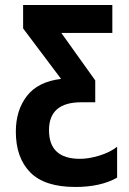

<svg xmlns="http://www.w3.org/2000/svg" viewBox="-20 -734 513 764"><path d="M446 -27V-150Q418 -128 376 -115Q334 -102 298 -102Q175 -102 175 -216Q175 -327 303 -327H359V-414L224 -603H427V-714H72V-621L223 -420Q131 -409 87 -352Q43 -295 43 -210Q43 -107 100 -48.5Q157 10 280 10Q380 10 446 -27Z"/></svg>

Font: Noto Sans UI Condensed
Style: Bold
Weight: 700
Width: 3
Designer: Monotype Design Team
Foundry: Monotype Imaging Inc.
Version: 1.001